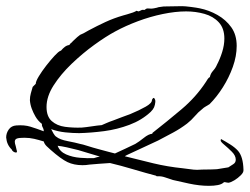

<svg xmlns="http://www.w3.org/2000/svg" viewBox="-21 -508 810 623"><path d="M657 95Q626 95 591.5 87.5Q557 80 540 76Q527 72 514.5 67.5Q502 63 488 64Q487 64 485 62Q454 54 412 41.5Q370 29 336 21Q316 22 300 23.5Q284 25 270 26Q264 27 258 27.5Q252 28 247 28Q219 28 198 18Q177 8 143 -22Q137 -27 130 -34Q123 -41 121 -49Q105 -54 90 -57.5Q75 -61 58 -61Q41 -61 34 -58.5Q27 -56 27 -48Q27 -43 30 -34L33 -21Q34 -19 34 -16Q34 -13 31 -13Q27 -13 22.5 -16Q18 -19 17 -23Q1 -38 -1 -62Q-1 -76 7.5 -88Q16 -100 32 -101Q58 -103 77.5 -97Q97 -91 121 -82Q121 -87 119.5 -90.5Q118 -94 116 -98Q115 -100 115 -103Q115 -104 115 -106Q102 -116 94 -130Q87 -142 82 -155.5Q77 -169 76 -183Q76 -194 79 -205Q82 -216 85 -226L95 -236Q95 -244 105 -260.5Q115 -277 129 -295Q143 -313 156 -327Q169 -341 175 -343L177 -344Q177 -344 177.5 -344Q178 -344 178 -345Q183 -351 189.5 -356Q196 -361 204 -362Q206 -366 209.5 -368.5Q213 -371 215 -374Q224 -383 229.5 -387.5Q235 -392 239 -395Q244 -397 250 -400Q256 -403 266 -409Q294 -424 321 -436.5Q348 -449 379 -458Q382 -459 391.5 -461.5Q401 -464 410.5 -467.5Q420 -471 421 -473L429 -471L440 -476H449Q453 -481 459.5 -480.5Q466 -480 471 -480Q474 -480 478.5 -481Q483 -482 488 -483Q493 -485 499 -485.5Q505 -486 510 -487Q525 -487 540 -487.5Q555 -488 570 -488Q579 -488 598.5 -485.5Q618 -483 627 -481Q657 -475 684.5 -459.5Q712 -444 729.5 -419.5Q747 -395 747 -359Q747 -326 734.5 -291Q722 -256 702 -224.5Q682 -193 659 -170Q653 -166 646.5 -162.5Q640 -159 635 -154Q622 -144 611 -131Q600 -118 586 -107Q565 -91 541 -78Q517 -65 492 -52Q467 -40 441.5 -28.5Q416 -17 393 -6Q390 -5 388 -3.5Q386 -2 384 -1Q431 11 477 22Q523 33 572 38Q583 39 595.5 41Q608 43 619 43Q635 42 651 42Q667 42 683 41Q692 40 701.5 38Q711 36 720 35Q727 30 735.5 25Q744 20 744 10Q744 -3 731.5 -15.5Q719 -28 707 -38Q695 -48 695 -52Q695 -52 696 -57Q709 -50 725 -40Q741 -30 751 -19Q768 0 769 43Q770 51 760.5 60.5Q751 70 739.5 77Q728 84 720 85Q717 85 713.5 84Q710 83 706 83Q699 90 686 92.5Q673 95 657 95ZM299 -24Q317 -19 332.5 -15Q348 -11 352 -10Q369 -18 385.5 -25.5Q402 -33 418 -41Q430 -48 445.5 -60.5Q461 -73 473 -74L474 -77Q520 -113 567.5 -153Q615 -193 647 -242Q650 -247 653 -251.5Q656 -256 660 -258Q662 -269 670.5 -278.5Q679 -288 683 -298Q693 -317 700 -339.5Q707 -362 707 -383Q707 -416 689 -435.5Q671 -455 642.5 -463Q614 -471 583 -471Q548 -471 507 -462.5Q466 -454 426 -439Q386 -424 353 -406Q323 -390 285 -362.5Q247 -335 211.5 -301Q176 -267 153 -231Q130 -195 130 -161Q130 -130 147 -115Q164 -100 190 -96.5Q216 -93 244 -94Q257 -95 276.5 -98Q296 -101 309 -102Q314 -104 324 -108.5Q334 -113 346 -117Q359 -122 373.5 -127.5Q388 -133 402 -138Q431 -150 452 -162Q473 -174 472 -184Q478 -196 482 -185Q483 -183 483 -180Q483 -177 483 -177Q482 -167 479 -160Q476 -153 468 -145Q439 -118 399 -103Q359 -88 317 -82.5Q275 -77 236 -76Q215 -76 191 -78.5Q167 -81 145 -89Q148 -83 152.5 -75Q157 -67 162 -64Q173 -55 199 -50Q225 -45 239 -41Q246 -40 263 -34.5Q280 -29 299 -24ZM284 5Q289 3 294 2Q299 1 303 0L233 -21Q214 -26 195.5 -30Q177 -34 166 -35Q173 -16 193.5 -7Q214 2 239 4Q264 6 284 5Z"/></svg>

Font: Qwitcher Grypen
Style: Bold
Weight: 700
Designer: Robert E. Leuschke
Foundry: Robert E. Leuschke
Version: Version 1.100; ttfautohint (v1.8.3)